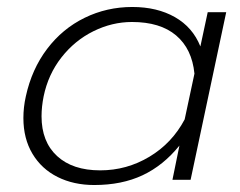

<svg xmlns="http://www.w3.org/2000/svg" viewBox="-20 -515 687 550"><path d="M47 -177Q47 -208 54 -239Q71 -317 115 -375Q159 -433 222.5 -464Q286 -495 359 -495Q430 -495 481 -466Q532 -437 554 -382L575 -480H628L526 0H474L494 -98Q448 -41 388.5 -13Q329 15 250 15Q191 15 145 -8Q99 -31 73 -74.5Q47 -118 47 -177ZM509 -173 537 -304Q530 -375 484.5 -413.5Q439 -452 358 -452Q301 -452 247.5 -425.5Q194 -399 156 -350.5Q118 -302 105 -239Q99 -209 99 -182Q99 -109 143.5 -68Q188 -27 267 -27Q343 -27 408 -66Q473 -105 509 -173Z"/></svg>

Font: Prompt ExtraLight
Style: Italic
Weight: 275
Italic angle: -12°
Designer: Katatrad Team
Foundry: CadsonDemak
Version: Version 1.000